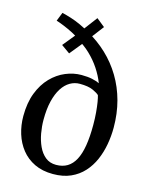

<svg xmlns="http://www.w3.org/2000/svg" viewBox="-133 -987 845 1082"><g transform="rotate(15 289.5 -446.0)"><path d="M282.7 11Q220.9 11 174.7 -11.2Q128.6 -33.4 98.1 -71.8Q67.7 -110.2 52.6 -159.2Q37.5 -208.2 37.5 -261.5Q37.5 -339 59.8 -396.9Q82.1 -454.8 119.5 -493.3Q156.9 -531.8 202.7 -550.9Q248.5 -570 295 -570Q331.4 -570 357.3 -564.4Q383.3 -558.8 400.6 -550.4Q385 -591 359.1 -630.3Q333.2 -669.6 297.2 -703.8Q261.2 -738.1 215.2 -763.1L285.5 -780.1L195.4 -669.4L145.2 -705.1L235.2 -815.2L226.4 -758Q208 -773.4 179.6 -787.8Q151.2 -802.3 123.6 -813.5Q96.1 -824.6 80 -829.4L100.1 -880.3Q126.5 -873.9 153 -865.5Q179.6 -857.1 208.9 -843.9Q238.3 -830.8 273.3 -809.2L216.8 -794.4L298.3 -902.6L347 -863.4L269.5 -761.8L264.4 -814.9Q329.2 -779.1 381.2 -730Q433.2 -680.9 470.2 -619.2Q507.2 -557.5 526.8 -484.8Q546.4 -412 546.4 -329.3Q546.4 -280.9 537.7 -232Q529 -183.2 510.1 -139.6Q491.1 -96 460.3 -62.1Q429.5 -28.2 385.6 -8.6Q341.8 11 282.7 11ZM286.4 -43.5Q324.2 -43.5 351.6 -60Q378.9 -76.4 396.7 -109.9Q414.5 -143.4 422.9 -194.3Q431.3 -245.2 431.3 -314.5Q431.3 -353 428.4 -386.9Q425.5 -420.8 421.3 -446.2Q417 -471.5 413 -484Q403.7 -494 376 -506.7Q348.4 -519.5 298.7 -519.5Q268.6 -519.5 242.2 -504.2Q215.7 -488.9 195.7 -458Q175.8 -427.1 164.3 -380.4Q152.9 -333.7 152.9 -270.6Q152.9 -232.5 160 -192.5Q167.2 -152.5 182.7 -118.8Q198.3 -85 223.8 -64.2Q249.3 -43.5 286.4 -43.5Z"/></g></svg>

Font: Merriweather 7pt Light
Style: Regular
Weight: 300
Designer: Eben Sorkin
Foundry: Eben Sorkin
Version: Version 2.200;gftools[0.9.31]